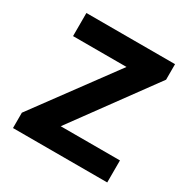

<svg xmlns="http://www.w3.org/2000/svg" viewBox="-151 -788 901 921"><g transform="rotate(30 300.0 -327.0)"><path d="M562 0V-122H234L560 -568V-654H69V-526H365L40 -85V0Z"/></g></svg>

Font: Falling Sky
Style: Bd+
Weight: 400
Designer: Paul D. Hunt
Foundry: Adobe Systems Incorporated
Version: Version 1.02